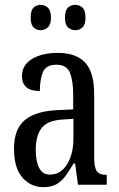

<svg xmlns="http://www.w3.org/2000/svg" viewBox="-20 -765 494 795"><path d="M159 10Q109 10 73.5 -29Q38 -68 38 -150Q38 -230 82.5 -267.5Q127 -305 218 -309L283 -312V-373Q283 -429 270 -463Q257 -497 213 -497Q171 -497 158 -467Q145 -437 145 -388Q71 -388 71 -450Q71 -495 112 -520.5Q153 -546 220 -546Q294 -546 332 -506.5Q370 -467 370 -372V-113Q370 -71 381 -56Q392 -41 419 -41H422V0H303L291 -88H285Q268 -60 252 -37.5Q236 -15 214.5 -2.5Q193 10 159 10ZM187 -42Q231 -42 257.5 -84.5Q284 -127 284 -191V-273L238 -270Q176 -266 152 -234.5Q128 -203 128 -144Q128 -98 142 -70Q156 -42 187 -42ZM292 -640Q274 -640 261.5 -651.5Q249 -663 249 -692Q249 -722 261.5 -733.5Q274 -745 292 -745Q309 -745 321.5 -733.5Q334 -722 334 -692Q334 -663 321.5 -651.5Q309 -640 292 -640ZM148 -640Q131 -640 119 -651.5Q107 -663 107 -692Q107 -722 119 -733.5Q131 -745 148 -745Q165 -745 178 -733.5Q191 -722 191 -692Q191 -663 178 -651.5Q165 -640 148 -640Z"/></svg>

Font: Noto Serif Thai ExtraCondensed
Style: Regular
Weight: 400
Width: 2
Designer: Monotype Design Team
Foundry: Monotype Imaging Inc.
Version: Version 2.002; ttfautohint (v1.8.4.7-5d5b)